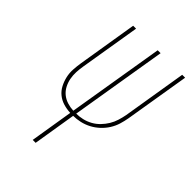

<svg xmlns="http://www.w3.org/2000/svg" viewBox="-215 -832 930 930"><g transform="rotate(45 250.0 -367.5)"><path d="M184 0 220 -221Q195 -222 172 -229Q149 -236 131 -250.5Q113 -265 102 -286Q91 -307 85.5 -330.5Q80 -354 81.5 -379Q83 -404 87 -429L137 -735H157L106 -426Q102 -403 101 -381Q100 -359 104 -338Q108 -317 118 -298Q128 -279 144 -266Q160 -253 180.5 -246.5Q201 -240 223 -239L305 -735H325L243 -239Q264 -239 285.5 -244Q307 -249 327 -260Q347 -271 363 -287.5Q379 -304 390.5 -323Q402 -342 408.5 -363Q415 -384 419 -405L473 -735H493L438 -402Q434 -379 427 -356Q420 -333 406.5 -311.5Q393 -290 374 -272.5Q355 -255 333 -243.5Q311 -232 287 -226.5Q263 -221 240 -221L204 0Z"/></g></svg>

Font: Iosevka Term Curly Thin
Style: Italic
Weight: 100
Italic angle: -9°
Designer: Belleve Invis
Foundry: Belleve Invis
Version: Version 32.3.0